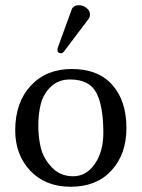

<svg xmlns="http://www.w3.org/2000/svg" viewBox="-20 -702 540 732"><path d="M281 -682Q297 -682 310 -671.5Q323 -661 323 -647Q323 -636 317 -629L225 -507Q219 -499 213 -499Q199 -499 199 -512Q199 -516 201 -522L253 -665Q259 -682 281 -682ZM38 -205Q38 -311 97 -375Q156 -439 254 -439Q354 -439 408 -378.5Q462 -318 462 -214Q462 -114 405 -52Q348 10 250 10Q153 10 95.5 -51Q38 -112 38 -205ZM247 -399Q203 -399 174.5 -372Q146 -345 136 -307.5Q126 -270 126 -222Q126 -177 136 -137Q146 -97 178 -63.5Q210 -30 259 -30Q309 -30 341.5 -77Q374 -124 374 -196Q374 -297 347.5 -348Q321 -399 247 -399Z"/></svg>

Font: Libertinus Sans
Style: Regular
Weight: 400
Designer: Philipp H. Poll
Foundry: Khaled Hosny
Version: Version 6.1